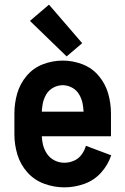

<svg xmlns="http://www.w3.org/2000/svg" viewBox="-20 -799 540 827"><path d="M257 8Q213 8 170.5 -7.5Q128 -23 98 -56.5Q68 -90 55 -133Q42 -176 42 -220V-310Q42 -354 54 -396Q66 -438 94.5 -472Q123 -506 164.5 -522Q206 -538 250 -538Q294 -538 335.5 -522Q377 -506 405.5 -472Q434 -438 446 -396Q458 -354 458 -310V-212H160Q161 -194 165 -176Q170 -155 182.5 -136.5Q195 -118 215 -108Q235 -98 257 -98Q278 -98 298 -106.5Q318 -115 331 -132.5Q344 -150 350 -171L459 -130Q445 -88 415 -55Q385 -22 343 -7Q301 8 257 8ZM160 -318H340Q339 -335 336 -352Q332 -373 321 -392Q310 -411 290.5 -421.5Q271 -432 250 -432Q229 -432 209.5 -421.5Q190 -411 179 -392Q168 -373 164 -352Q161 -335 160 -318ZM267 -556 109 -709 191 -779 334 -613Z"/></svg>

Font: Iosevka SS01
Style: Bold
Weight: 700
Monospace: yes
Designer: Belleve Invis
Foundry: Belleve Invis
Version: 2.3.3; ttfautohint (v1.8.3)